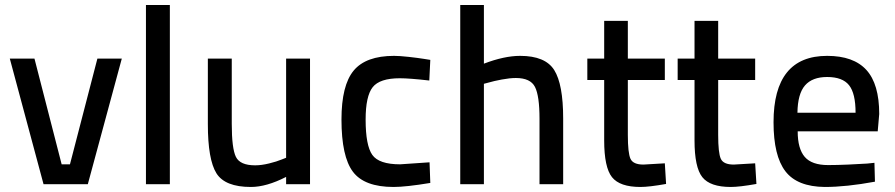

<svg xmlns="http://www.w3.org/2000/svg" viewBox="-20 -732 3556 763"><path d="M19 -499H117L225 -79H258L367 -499H464L329 0H153Z M560 0V-712H655V0Z M1117 -499H1212V0H1117V-29Q1039 11 977 11Q874 11 840 -43.5Q806 -98 806 -239V-499H901V-240Q901 -142 917.5 -108.5Q934 -75 994 -75Q1019 -75 1049.5 -82.5Q1080 -90 1099 -98L1117 -105Z M1546 -510Q1568 -510 1604 -506Q1640 -502 1665 -498L1690 -494L1686 -412Q1607 -421 1569 -421Q1489 -421 1461 -385.5Q1433 -350 1433 -257Q1433 -154 1459.5 -116.5Q1486 -79 1570 -79L1687 -87L1690 -5Q1593 11 1544 11Q1428 11 1382.5 -49.5Q1337 -110 1337 -257Q1337 -393 1385.5 -451.5Q1434 -510 1546 -510Z M1903 0H1809V-712H1903V-479Q1984 -510 2047 -510Q2147 -510 2182.5 -453.5Q2218 -397 2218 -261V0H2124V-260Q2124 -351 2106 -386.5Q2088 -422 2030 -422Q2006 -422 1974 -416Q1942 -410 1922 -404L1903 -399Z M2622 -414H2475V-196Q2475 -124 2485.5 -101Q2496 -78 2537 -78L2622 -83L2627 -1Q2560 11 2525 11Q2443 11 2412 -28Q2381 -67 2381 -174V-414H2314V-499H2381V-649H2475V-499H2622Z M2981 -414H2834V-196Q2834 -124 2844.5 -101Q2855 -78 2896 -78L2981 -83L2986 -1Q2919 11 2884 11Q2802 11 2771 -28Q2740 -67 2740 -174V-414H2673V-499H2740V-649H2834V-499H2981Z M3271 -76Q3305 -76 3351 -78Q3397 -80 3426 -82L3455 -85L3457 -10Q3343 11 3258 11Q3148 10 3101 -51.5Q3054 -113 3054 -246Q3054 -510 3267 -510Q3372 -510 3423 -454Q3474 -398 3474 -279L3468 -210H3150Q3150 -141 3178 -108.5Q3206 -76 3271 -76ZM3149 -284H3380Q3380 -361 3354 -393.5Q3328 -426 3267 -426Q3208 -426 3179 -392.5Q3150 -359 3149 -284Z"/></svg>

Font: TypoPRO Titillium Text
Style: 600 wt
Weight: 600
Designer: Accademia di Belle Arti di Urbino and others
Foundry: Accademia di Belle Arti di Urbino and others.
Version: Version 25.000